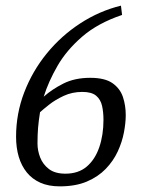

<svg xmlns="http://www.w3.org/2000/svg" viewBox="-20 -650 527 681"><path d="M192 11Q152 11 123 -2Q94 -15 75 -38.5Q56 -62 46.5 -94Q37 -126 37 -165Q37 -247 66 -322.5Q95 -398 146 -460.5Q197 -523 264.5 -567Q332 -611 409 -630L413 -597Q327 -568 271.5 -520Q216 -472 184 -416.5Q152 -361 135 -307Q164 -333 204.5 -353.5Q245 -374 300 -374Q352 -374 379 -355Q406 -336 416 -306Q426 -276 426 -242Q426 -214 419.5 -180Q413 -146 397.5 -112.5Q382 -79 355 -51Q328 -23 288 -6Q248 11 192 11ZM212 -34Q258 -34 287.5 -59Q317 -84 332 -127.5Q347 -171 347 -225Q347 -252 342 -274.5Q337 -297 321 -310.5Q305 -324 272 -324Q236 -324 206 -310Q176 -296 154.5 -279Q133 -262 122 -252Q117 -221 115 -196.5Q113 -172 113 -141Q113 -116 122.5 -91.5Q132 -67 153.5 -50.5Q175 -34 212 -34Z"/></svg>

Font: Manuale Light
Style: Italic
Weight: 300
Italic angle: -11°
Version: Version 1.002